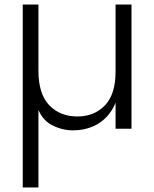

<svg xmlns="http://www.w3.org/2000/svg" viewBox="-20 -566 678 844"><path d="M558 0H488V-546H558ZM504 -184Q497 -119 468 -76.5Q439 -34 395.5 -13.5Q352 7 301 7Q252 7 206.5 -17Q161 -41 141 -104L149 -106V258H80V-546H149V-255Q149 -153 196.5 -103.5Q244 -54 320 -54Q394 -54 441 -102.5Q488 -151 488 -251Z"/></svg>

Font: Parkinsans Light
Style: Regular
Weight: 300
Designer: Red Stone, Indian Type Foundry
Foundry: Indian Type Foundry
Version: Version 1.000